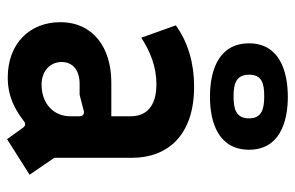

<svg xmlns="http://www.w3.org/2000/svg" viewBox="-166 -659 837 545"><g transform="rotate(90 252.5 -386.5)"><path d="M342 -34 375 12 476 -52 428 -122V-342C428 -445 363 -519 226 -519C160 -519 100 -502 52 -467L87 -369C127 -395 170 -412 219 -412C280 -412 310 -385 310 -339V-284H214C116 -284 43 -233 43 -139C43 -53 103 10 200 10C255 10 291 -11 323 -35C330 -41 336 -41 342 -34ZM220 -86C182 -86 156 -110 156 -143C156 -175 180 -194 218 -194H249L292 -205C302 -209 310 -204 310 -194V-167C310 -122 276 -86 220 -86ZM255 -564C329 -564 405 -589 405 -675C405 -760 329 -785 255 -785C180 -785 103 -760 103 -675C103 -591 176 -564 255 -564ZM253 -631C220 -631 192 -637 192 -675C192 -711 216 -718 253 -718C288 -718 316 -712 316 -675C316 -637 288 -631 253 -631Z"/></g></svg>

Font: Finlandica SemiBold
Style: Regular
Weight: 600
Designer: Niklas Ekholm, Juho Hiilivirta, Jaakko Suomalainen
Foundry: Helsinki Type Studio
Version: Version 2.000;Glyphs 3.2 (3202)